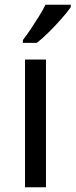

<svg xmlns="http://www.w3.org/2000/svg" viewBox="-20 -786 317 806"><path d="M173 0H85V-536H173ZM277 -756Q265 -738 240 -709.5Q215 -681 186.5 -652.5Q158 -624 134 -606H76V-618Q91 -637 108.5 -663Q126 -689 143 -716.5Q160 -744 171 -766H277Z"/></svg>

Font: Noto Sans Lao
Style: Regular
Weight: 400
Designer: Monotype Design Team
Foundry: Monotype Imaging Inc.
Version: Version 2.003; ttfautohint (v1.8.4.7-5d5b)